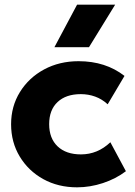

<svg xmlns="http://www.w3.org/2000/svg" viewBox="-20 -787 576 822"><path d="M310 15Q229 15 165.2 -20.2Q101.5 -55.5 64.5 -116.8Q27.5 -178 27.5 -255Q27.5 -332 65.5 -393.2Q103.5 -454.5 169 -489.8Q234.5 -525 316.5 -525Q432 -525 513 -462L441 -340.5Q416.5 -363 387.2 -373.5Q358 -384 326 -384Q262.5 -384 226.5 -350.2Q190.5 -316.5 190.5 -255.5Q190.5 -194.5 226.8 -160.2Q263 -126 326.5 -126Q398 -126 452.5 -178L519 -54Q476 -21.5 420.8 -3.2Q365.5 15 310 15ZM213 -585 310 -767H473L361 -585Z"/></svg>

Font: Geologica
Style: Bold
Weight: 700
Designer: Sindre Bremnes, Frode Helland
Foundry: Monokrom Skriftforlag AS
Version: Version 1.010; ttfautohint (v1.8.4.7-5d5b);gftools[0.9.28]